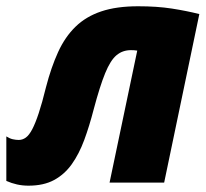

<svg xmlns="http://www.w3.org/2000/svg" viewBox="-50 -583 658 613"><path d="M41 9.8Q22 9.8 4.4 5.9Q-13.2 2 -29.8 -5.4V-147.5Q-19 -140.6 -9 -138.4Q1 -136.2 9.8 -136.2Q22 -136.2 32.5 -143.8Q43 -151.4 53 -170.4Q63 -189.5 73.7 -221.9Q84.5 -254.4 96.7 -304.2Q113.3 -368.2 135.5 -416.7Q157.7 -465.3 191.2 -497.8Q224.6 -530.3 273.2 -546.6Q321.8 -563 391.1 -563Q451.2 -563 498.5 -555.7Q545.9 -548.3 586.4 -538.1L474.1 0H299.8L388.2 -421.4Q383.3 -422.4 378.2 -422.6Q373 -422.9 368.2 -422.9Q341.3 -422.9 322 -406.7Q302.7 -390.6 285.9 -349.6Q269 -308.6 249 -233.4Q235.4 -180.7 219 -136.2Q202.6 -91.8 179.4 -59.1Q156.2 -26.4 122.8 -8.3Q89.4 9.8 41 9.8Z"/></svg>

Font: Open Sans SemiCondensed ExtraBold
Style: Italic
Weight: 800
Width: 4
Italic angle: -12°
Designer: Monotype Design Team
Foundry: Monotype Imaging Inc.
Version: Version 3.003